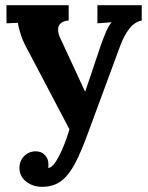

<svg xmlns="http://www.w3.org/2000/svg" viewBox="-20 -475 571 741"><path d="M442 -293 322 32Q293 112 269 157Q245 202 215.5 224Q186 246 143 246Q106 246 80.5 225.5Q55 205 55 172Q55 149 69.5 131.5Q84 114 106 110Q110 109 118 109Q139 109 153 123Q167 137 167 160Q167 168 166 172V173Q184 173 207 129Q230 85 248 24L96 -265Q71 -310 62 -336Q53 -362 49 -387L5 -385V-455H245V-396Q204 -392 204 -360Q204 -345 214 -325L308 -122H309L331 -187Q365 -289 370 -303Q381 -333 390 -354Q399 -375 410 -388V-389L356 -385V-455H527V-396Q499 -390 478.5 -363.5Q458 -337 442 -293Z"/></svg>

Font: Sumana
Style: Bold
Weight: 700
Designer: Cyreal, Alexei Vanyashin (Devanagari), Olga Karpushina (Latin)
Foundry: Cyreal
Version: Version 1.015;PS 001.015;hotconv 1.0.70;makeotf.lib2.5.58329